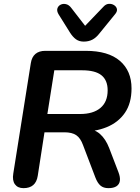

<svg xmlns="http://www.w3.org/2000/svg" viewBox="-20 -969 726 997"><path d="M102 8Q72 8 57.5 -12Q43 -32 49 -68L140 -641Q145 -673 164 -689Q183 -705 215 -705H425Q542 -705 602.5 -653Q663 -601 663 -510Q663 -433 628.5 -383Q594 -333 533.5 -308.5Q473 -284 396 -285V-300H422Q469 -300 499 -273.5Q529 -247 547 -200L595 -75Q605 -49 602.5 -30.5Q600 -12 585 -2Q570 8 543 8Q517 8 501.5 -5.5Q486 -19 475 -48L411 -216Q398 -252 376 -267Q354 -282 314 -282H211L176 -56Q171 -24 152.5 -8Q134 8 102 8ZM226 -377H396Q464 -377 501.5 -408.5Q539 -440 539 -500Q539 -552 507 -578Q475 -604 406 -604H262ZM415 -753Q391 -753 374.5 -765Q358 -777 344 -799L284 -895Q274 -912 278 -925Q282 -938 294.5 -944.5Q307 -951 322.5 -947.5Q338 -944 350 -928L422 -835L518 -935Q530 -948 545 -949Q560 -950 572 -942.5Q584 -935 587 -923Q590 -911 579 -897L496 -795Q479 -773 459.5 -763Q440 -753 415 -753Z"/></svg>

Font: Nunito ExtraLight
Style: Italic
Weight: 200
Italic angle: -9°
Designer: Vernon Adams
Foundry: Vernon Adams
Version: Version 3.602